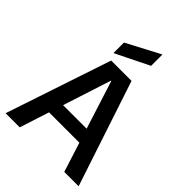

<svg xmlns="http://www.w3.org/2000/svg" viewBox="-267 -1076 1201 1201"><g transform="rotate(45 333.0 -476.0)"><path d="M10 0 244 -700H424L656 0H529L335 -610H332L135 0ZM124 -196 156 -290H501L533 -196ZM221 -743V-836L441 -952H444V-853Z"/></g></svg>

Font: DM Sans 36pt SemiBold
Style: Regular
Weight: 600
Designer: Colophon Foundry, Jonny Pinhorn
Foundry: Colophon Foundry
Version: Version 4.004;gftools[0.9.30]